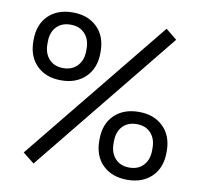

<svg xmlns="http://www.w3.org/2000/svg" viewBox="-81 -799 933 897"><g transform="rotate(10 386.0 -350.0)"><path d="M135 14 81 -29 638 -714 691 -671ZM579 13Q506 13 462.5 -29.5Q419 -72 419 -145V-151Q419 -224 462.5 -266.5Q506 -309 579 -309Q650 -309 694 -266.5Q738 -224 738 -151V-145Q738 -72 694.5 -29.5Q651 13 579 13ZM579 -45Q621 -45 645.5 -72Q670 -99 670 -142V-154Q670 -198 645.5 -224.5Q621 -251 579 -251Q536 -251 511.5 -224.5Q487 -198 487 -154V-142Q487 -99 511.5 -72Q536 -45 579 -45ZM194 -391Q121 -391 78 -434Q35 -477 35 -549V-555Q35 -628 78 -670.5Q121 -713 194 -713Q266 -713 309.5 -670.5Q353 -628 353 -555V-549Q353 -477 309.5 -434Q266 -391 194 -391ZM194 -449Q236 -449 261 -476Q286 -503 286 -546V-558Q286 -602 261 -628.5Q236 -655 194 -655Q151 -655 126.5 -628.5Q102 -602 102 -558V-546Q102 -503 126.5 -476Q151 -449 194 -449Z"/></g></svg>

Font: Space Grotesk Light
Style: Regular
Weight: 400
Version: Version 2.000